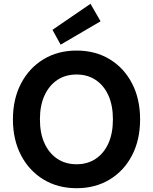

<svg xmlns="http://www.w3.org/2000/svg" viewBox="-20 -978 805 1010"><path d="M383 12Q284 12 208.5 -34Q133 -80 90.5 -161.5Q48 -243 48 -350Q48 -457 90.5 -538.5Q133 -620 208.5 -666Q284 -712 383 -712Q482 -712 557.5 -666Q633 -620 675 -538.5Q717 -457 717 -350Q717 -243 675 -161.5Q633 -80 557.5 -34Q482 12 383 12ZM383 -114Q441 -114 484 -143Q527 -172 550.5 -224.5Q574 -277 574 -350Q574 -423 550.5 -475.5Q527 -528 484 -557Q441 -586 383 -586Q324 -586 281 -557Q238 -528 214 -475.5Q190 -423 190 -350Q190 -277 214 -224.5Q238 -172 281 -143Q324 -114 383 -114ZM299 -743 256 -821 456 -958 509 -866Z"/></svg>

Font: DM Sans 10pt ExtraBold
Style: Regular
Weight: 800
Version: Version 4.004;gftools[0.9.30]